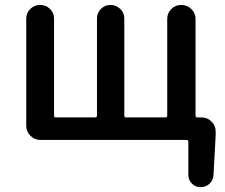

<svg xmlns="http://www.w3.org/2000/svg" viewBox="-20 -568 917 782"><path d="M776.4 -97.7Q776.4 -89.8 783.2 -89.8H800.8Q824.2 -89.8 841.3 -73.2Q858.4 -56.6 858.4 -32.2V-16.6L849.6 144.5Q848.6 166 833.5 180.2Q818.4 194.3 796.9 194.3Q776.4 194.3 761.7 179.7Q747.1 165 747.1 144.5V8.8Q747.1 2 739.3 2H144.5Q121.1 2 104 -15.1Q86.9 -32.2 86.9 -55.7V-492.2Q86.9 -515.6 103.5 -531.7Q120.1 -547.9 143.6 -547.9Q167 -547.9 183.6 -531.7Q200.2 -515.6 200.2 -492.2V-97.7Q200.2 -89.8 207 -89.8H367.2Q375 -89.8 375 -97.7V-493.2Q375 -515.6 391.1 -531.7Q407.2 -547.9 430.2 -547.9Q453.1 -547.9 469.7 -531.7Q486.3 -515.6 486.3 -493.2V-97.7Q486.3 -89.8 493.2 -89.8H653.3Q661.1 -89.8 661.1 -97.7V-491.2Q661.1 -514.6 677.7 -531.2Q694.3 -547.9 718.3 -547.9Q742.2 -547.9 759.3 -531.2Q776.4 -514.6 776.4 -491.2Z"/></svg>

Font: Gen Jyuu Gothic P Medium
Style: Regular
Weight: 500
Designer: [Source Han Sans]
Ryoko NISHIZUKA  (kana & ideographs); Paul D. Hunt (Latin, Greek & Cyrillic); Wenlong ZHANG  (bopomofo
Version: Version 1.002.20150607